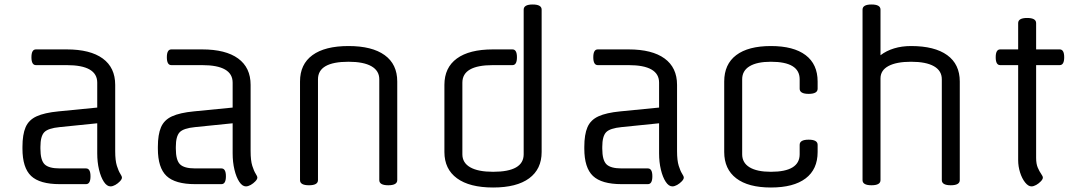

<svg xmlns="http://www.w3.org/2000/svg" viewBox="-20 -820 4789 855"><path d="M363 0H246Q157 0 118.5 -36.5Q80 -73 80 -158V-166Q80 -221 94 -253.5Q108 -286 143 -302Q178 -318 240 -324L413 -341V-452Q413 -530 277 -530H140Q120 -530 120 -565Q120 -600 140 -600H277Q382 -600 437.5 -559.5Q493 -519 493 -442V-147Q493 -105 500.5 -81.5Q508 -58 515.5 -46.5Q523 -35 523 -29Q523 -22 514 -12.5Q505 -3 493.5 3.5Q482 10 472 10Q456 10 442.5 -10.5Q429 -31 421 -64.5Q413 -98 413 -137V-271L246 -254Q194 -249 177 -231Q160 -213 160 -166V-158Q160 -107 178.5 -88.5Q197 -70 246 -70H363Q383 -70 383 -35Q383 0 363 0Z M966 0H849Q760 0 721.5 -36.5Q683 -73 683 -158V-166Q683 -221 697 -253.5Q711 -286 746 -302Q781 -318 843 -324L1016 -341V-452Q1016 -530 880 -530H743Q723 -530 723 -565Q723 -600 743 -600H880Q985 -600 1040.5 -559.5Q1096 -519 1096 -442V-147Q1096 -105 1103.5 -81.5Q1111 -58 1118.5 -46.5Q1126 -35 1126 -29Q1126 -22 1117 -12.5Q1108 -3 1096.5 3.5Q1085 10 1075 10Q1059 10 1045.5 -10.5Q1032 -31 1024 -64.5Q1016 -98 1016 -137V-271L849 -254Q797 -249 780 -231Q763 -213 763 -166V-158Q763 -107 781.5 -88.5Q800 -70 849 -70H966Q986 -70 986 -35Q986 0 966 0Z M1749 -457V-18Q1749 5 1709 5Q1669 5 1669 -18V-467Q1669 -505 1634 -525Q1599 -545 1532 -545Q1396 -545 1396 -467V-18Q1396 5 1356 5Q1316 5 1316 -18V-457Q1316 -534 1371.5 -574.5Q1427 -615 1532 -615Q1637 -615 1693 -574.5Q1749 -534 1749 -457Z M2392 -777V-143Q2392 -67 2336.5 -26Q2281 15 2176 15Q2071 15 2015 -26Q1959 -67 1959 -143V-442Q1959 -519 2014.5 -559.5Q2070 -600 2175 -600H2262Q2282 -600 2282 -565Q2282 -530 2262 -530H2175Q2039 -530 2039 -452V-133Q2039 -95 2074 -75Q2109 -55 2176 -55Q2312 -55 2312 -133V-777Q2312 -800 2352 -800Q2392 -800 2392 -777Z M2865 0H2748Q2659 0 2620.5 -36.5Q2582 -73 2582 -158V-166Q2582 -221 2596 -253.5Q2610 -286 2645 -302Q2680 -318 2742 -324L2915 -341V-452Q2915 -530 2779 -530H2642Q2622 -530 2622 -565Q2622 -600 2642 -600H2779Q2884 -600 2939.5 -559.5Q2995 -519 2995 -442V-147Q2995 -105 3002.5 -81.5Q3010 -58 3017.5 -46.5Q3025 -35 3025 -29Q3025 -22 3016 -12.5Q3007 -3 2995.5 3.5Q2984 10 2974 10Q2958 10 2944.5 -10.5Q2931 -31 2923 -64.5Q2915 -98 2915 -137V-271L2748 -254Q2696 -249 2679 -231Q2662 -213 2662 -166V-158Q2662 -107 2680.5 -88.5Q2699 -70 2748 -70H2865Q2885 -70 2885 -35Q2885 0 2865 0Z M3285 -467V-133Q3285 -95 3318 -75Q3351 -55 3413 -55Q3541 -55 3541 -133V-175Q3541 -198 3581 -198Q3621 -198 3621 -175V-143Q3621 -66 3567.5 -25.5Q3514 15 3413 15Q3312 15 3258.5 -26Q3205 -67 3205 -143V-457Q3205 -534 3258.5 -574.5Q3312 -615 3413 -615Q3514 -615 3567.5 -574.5Q3621 -534 3621 -457V-425Q3621 -402 3581 -402Q3541 -402 3541 -425V-467Q3541 -545 3413 -545Q3351 -545 3318 -525Q3285 -505 3285 -467Z M4254 -457V-18Q4254 5 4214 5Q4174 5 4174 -18V-467Q4174 -505 4139 -525Q4104 -545 4037 -545Q3972 -545 3936.5 -526Q3901 -507 3901 -471V-18Q3901 5 3861 5Q3821 5 3821 -18V-777Q3821 -800 3861 -800Q3901 -800 3901 -777V-574Q3927 -594 3961.5 -604.5Q3996 -615 4037 -615Q4142 -615 4198 -574.5Q4254 -534 4254 -457Z M4594 -717V-600H4699Q4719 -600 4719 -565Q4719 -530 4699 -530H4594V-117Q4594 -90 4601.5 -73Q4609 -56 4616.5 -45.5Q4624 -35 4624 -29Q4624 -22 4615 -12.5Q4606 -3 4594.5 3.5Q4583 10 4573 10Q4559 10 4545 -7.5Q4531 -25 4522.5 -52Q4514 -79 4514 -107V-530H4434Q4414 -530 4414 -565Q4414 -600 4434 -600H4514V-717Q4514 -740 4554 -740Q4594 -740 4594 -717Z"/></svg>

Font: Offside
Style: Regular
Weight: 400
Designer: Eduardo Rodriguez Tunni
Foundry: Eduardo Rodriguez Tunni
Version: Version 1.002; ttfautohint (v1.8.4.7-5d5b);gftools[0.9.23]